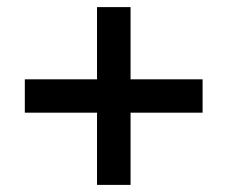

<svg xmlns="http://www.w3.org/2000/svg" viewBox="-20 -520 640 540"><path d="M49.8 -296.9H252.9V-500H347.2V-296.9H549.8V-203.1H347.2V0H252.9V-203.1H49.8Z"/></svg>

Font: Quantico
Style: Regular
Weight: 400
Designer: Matt Desmond
Foundry: MADtype
Version: Version 2.002